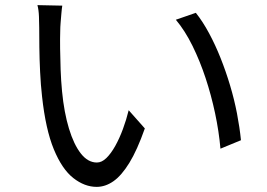

<svg xmlns="http://www.w3.org/2000/svg" viewBox="-20 -720 1040 749"><path d="M223 -698Q221 -686 219.5 -668Q218 -650 216.5 -632Q215 -614 215 -601Q214 -570 214.5 -530.5Q215 -491 216.5 -448.5Q218 -406 222 -364Q230 -281 249 -218.5Q268 -156 295.5 -121Q323 -86 358 -86Q377 -86 395 -103.5Q413 -121 429.5 -150.5Q446 -180 459.5 -216.5Q473 -253 482 -290L545 -219Q515 -134 484.5 -84.5Q454 -35 422.5 -13Q391 9 357 9Q310 9 266 -25.5Q222 -60 190 -137.5Q158 -215 144 -344Q139 -388 136.5 -439Q134 -490 133.5 -536Q133 -582 133 -611Q133 -628 132 -655Q131 -682 126 -700ZM744 -670Q771 -636 795.5 -590.5Q820 -545 840.5 -493.5Q861 -442 877.5 -387Q894 -332 904.5 -277.5Q915 -223 920 -173L840 -140Q834 -208 819 -278.5Q804 -349 782 -415.5Q760 -482 731 -541Q702 -600 666 -643Z"/></svg>

Font: Noto Sans TC
Style: Regular
Weight: 400
Designer: Ryoko NISHIZUKA  (kana, bopomofo & ideographs); Paul D. Hunt (Latin, Greek & Cyrillic); Sandoll Communications , Soo-you
Foundry: Adobe
Version: Version 2.004-H2;hotconv 1.0.118;makeotfexe 2.5.65603